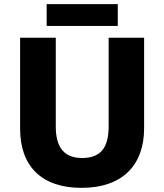

<svg xmlns="http://www.w3.org/2000/svg" viewBox="-20 -896 792 926"><path d="M548 -876H205V-771H548ZM675 -277V-714H504V-287C504 -184 466 -134 376 -134C292 -134 249 -182 249 -286V-714H77V-275C77 -95 180 10 373 10C575 10 675 -104 675 -277Z"/></svg>

Font: Noto Sans Lao ExtraBold
Style: Regular
Weight: 800
Designer: Monotype Design Team
Foundry: Monotype Imaging Inc.
Version: Version 2.003